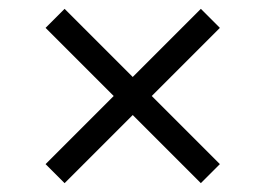

<svg xmlns="http://www.w3.org/2000/svg" viewBox="-20 -501 600 434"><path d="M126 -87 83 -130 237 -284 83 -438 126 -481 280 -327 434 -481 477 -438 323 -284 477 -130 434 -87 280 -241Z"/></svg>

Font: Baskervville
Style: Bold
Weight: 700
Version: Version 1.100